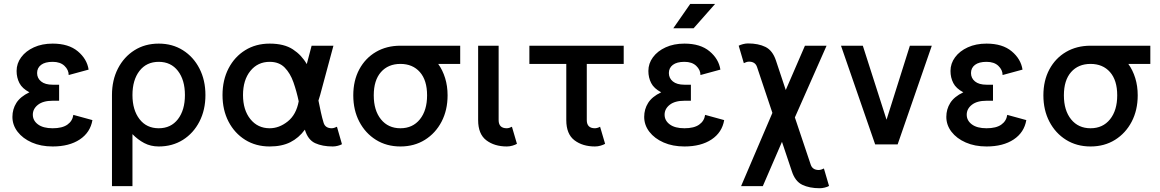

<svg xmlns="http://www.w3.org/2000/svg" viewBox="-20 -743 5970 988"><path d="M251 -307.1H284.2V-224.6H251Q202.1 -224.6 175.5 -203.9Q148.9 -183.1 148.9 -152.8Q148.9 -122.6 175.5 -102.8Q202.1 -83 251 -83Q300.3 -83 326.7 -101.6Q353 -120.1 357.4 -151.9L455.6 -125Q444.8 -61.5 390.6 -25.4Q336.4 10.7 251 10.7Q190.4 10.7 143.8 -9.8Q97.2 -30.3 70.6 -64.9Q43.9 -99.6 43.9 -141.6Q43.9 -181.2 64.2 -213.4Q84.5 -245.6 131.3 -268.1Q94.2 -287.6 79.8 -315.7Q65.4 -343.8 65.4 -377.9Q65.4 -416.5 89.1 -448.5Q112.8 -480.5 154.5 -499.5Q196.3 -518.6 251 -518.6Q333 -518.6 380.4 -479Q427.7 -439.5 436 -384.8L333.5 -356.9Q333.5 -383.3 311.8 -404.1Q290 -424.8 251 -424.8Q211.9 -424.8 191.4 -409.2Q170.9 -393.6 170.9 -367.2Q170.9 -340.8 191.4 -324Q211.9 -307.1 251 -307.1Z M556.2 -253.9Q556.2 -330.6 586.9 -390.4Q617.7 -450.2 671.9 -484.4Q726.1 -518.6 796.9 -518.6Q867.2 -518.6 921.4 -484.4Q975.6 -450.2 1006.3 -390.4Q1037.1 -330.6 1037.1 -253.9Q1037.1 -177.2 1006.3 -117.4Q975.6 -57.6 921.4 -23.4Q867.2 10.7 796.9 10.7Q755.4 10.7 722.2 -6.8Q689 -24.4 661.6 -52.7V214.8H556.2ZM661.6 -253.9Q661.6 -177.2 697.8 -130.1Q733.9 -83 796.9 -83Q859.4 -83 895.5 -129.6Q931.6 -176.3 931.6 -253.9Q931.6 -331.5 895.5 -378.2Q859.4 -424.8 796.9 -424.8Q733.9 -424.8 697.8 -378.2Q661.6 -331.5 661.6 -253.9Z M1739.7 -1Q1731.4 3.9 1718 7.3Q1704.6 10.7 1692.4 10.7Q1639.2 10.7 1601.8 -6.3Q1564.5 -23.4 1548.8 -75.7Q1517.6 -33.2 1473.9 -11.2Q1430.2 10.7 1367.7 10.7Q1296.4 10.7 1241.7 -23.4Q1187 -57.6 1156 -117.2Q1125 -176.8 1125 -253.9Q1125 -331.1 1156 -390.9Q1187 -450.7 1241.7 -484.6Q1296.4 -518.6 1367.7 -518.6Q1441.9 -518.6 1487.1 -489Q1532.2 -459.5 1558.6 -413.1L1583.5 -507.8H1695.8L1627.4 -253.9Q1623 -238.8 1618.7 -225.6Q1625 -194.3 1631.3 -165Q1637.7 -135.7 1645.5 -110.4Q1654.3 -83 1687.5 -83Q1693.4 -83 1701.4 -85.7Q1709.5 -88.4 1713.9 -90.8ZM1367.7 -424.8Q1306.2 -424.8 1268.3 -377.9Q1230.5 -331.1 1230.5 -253.9Q1230.5 -177.2 1268.3 -130.1Q1306.2 -83 1367.7 -83Q1416.5 -83 1460.4 -117.9Q1504.4 -152.8 1517.1 -221.7Q1506.3 -272.9 1490 -319.6Q1473.6 -366.2 1444.8 -395.5Q1416 -424.8 1367.7 -424.8Z M1797.9 -252.4Q1797.9 -328.6 1828.9 -386.2Q1859.9 -443.8 1914.6 -475.8Q1969.2 -507.8 2040.5 -507.8H2348.1V-414.1H2234.9Q2257.8 -382.3 2270.5 -341.3Q2283.2 -300.3 2283.2 -252.4Q2283.2 -176.3 2252.2 -116.9Q2221.2 -57.6 2166.5 -23.4Q2111.8 10.7 2040.5 10.7Q1969.2 10.7 1914.6 -23.4Q1859.9 -57.6 1828.9 -116.9Q1797.9 -176.3 1797.9 -252.4ZM1903.3 -252.4Q1903.3 -174.8 1940.4 -128.9Q1977.5 -83 2040.5 -83Q2103.5 -83 2140.6 -128.9Q2177.7 -174.8 2177.7 -252.4Q2177.7 -330.1 2140.6 -372.1Q2103.5 -414.1 2040.5 -414.1Q1977.5 -414.1 1940.4 -372.1Q1903.3 -330.1 1903.3 -252.4Z M2614.3 -90.8 2640.1 -2.9Q2631.8 2 2617.7 6.3Q2603.5 10.7 2587.9 10.7Q2524.4 10.7 2482.4 -21.2Q2440.4 -53.2 2440.4 -125V-507.8H2545.9V-125Q2545.9 -83 2587.9 -83Q2593.8 -83 2601.6 -85.4Q2609.4 -87.9 2614.3 -90.8Z M3067.9 -90.8 3093.8 -2.9Q3085.4 2 3071.3 6.3Q3057.1 10.7 3041.5 10.7Q2978 10.7 2936 -21.2Q2894 -53.2 2894 -125V-414.1H2704.1V-507.8H3189.5V-414.1H2999.5V-125Q2999.5 -83 3041.5 -83Q3047.4 -83 3055.4 -85.4Q3063.5 -87.9 3067.9 -90.8Z M3502 -307.1H3535.2V-224.6H3502Q3453.1 -224.6 3426.5 -203.9Q3399.9 -183.1 3399.9 -152.8Q3399.9 -122.6 3426.5 -102.8Q3453.1 -83 3502 -83Q3551.3 -83 3577.6 -101.6Q3604 -120.1 3608.4 -151.9L3706.5 -125Q3695.8 -61.5 3641.6 -25.4Q3587.4 10.7 3502 10.7Q3441.4 10.7 3394.8 -9.8Q3348.1 -30.3 3321.5 -64.9Q3294.9 -99.6 3294.9 -141.6Q3294.9 -181.2 3315.2 -213.4Q3335.4 -245.6 3382.3 -268.1Q3345.2 -287.6 3330.8 -315.7Q3316.4 -343.8 3316.4 -377.9Q3316.4 -416.5 3340.1 -448.5Q3363.8 -480.5 3405.5 -499.5Q3447.3 -518.6 3502 -518.6Q3584 -518.6 3631.3 -479Q3678.7 -439.5 3687 -384.8L3584.5 -356.9Q3584.5 -383.3 3562.7 -404.1Q3541 -424.8 3502 -424.8Q3462.9 -424.8 3442.4 -409.2Q3421.9 -393.6 3421.9 -367.2Q3421.9 -340.8 3442.4 -324Q3462.9 -307.1 3502 -307.1ZM3549.3 -597.7H3444.8L3531.7 -722.7H3659.7Z M3972.7 -432.1 4023.4 -279.8 4122.1 -507.8H4233.4L4070.3 -138.7L4151.9 104.5Q4161.1 131.8 4193.4 131.8Q4199.2 131.8 4207.3 129.2Q4215.3 126.5 4219.7 124L4246.1 213.9Q4237.8 218.8 4224.1 222.2Q4210.4 225.6 4198.2 225.6Q4145 225.6 4108.2 207.8Q4071.3 189.9 4054.7 138.2L4003.9 -13.2L3905.3 214.8H3793.5L3954.6 -162.1L3875.5 -398.4Q3866.2 -425.8 3834 -425.8Q3827.6 -425.8 3819.8 -423.1Q3812 -420.4 3807.6 -418L3781.2 -507.8Q3789.6 -512.2 3803.2 -515.9Q3816.9 -519.5 3829.1 -519.5Q3882.3 -519.5 3918.9 -501.5Q3955.6 -483.4 3972.7 -432.1Z M4542 -127 4662.1 -507.8H4774.9L4599.1 0H4483.4L4307.6 -507.8H4419.9Z M5056.6 -307.1H5089.8V-224.6H5056.6Q5007.8 -224.6 4981.2 -203.9Q4954.6 -183.1 4954.6 -152.8Q4954.6 -122.6 4981.2 -102.8Q5007.8 -83 5056.6 -83Q5106 -83 5132.3 -101.6Q5158.7 -120.1 5163.1 -151.9L5261.2 -125Q5250.5 -61.5 5196.3 -25.4Q5142.1 10.7 5056.6 10.7Q4996.1 10.7 4949.5 -9.8Q4902.8 -30.3 4876.2 -64.9Q4849.6 -99.6 4849.6 -141.6Q4849.6 -181.2 4869.9 -213.4Q4890.1 -245.6 4937 -268.1Q4899.9 -287.6 4885.5 -315.7Q4871.1 -343.8 4871.1 -377.9Q4871.1 -416.5 4894.8 -448.5Q4918.5 -480.5 4960.2 -499.5Q5002 -518.6 5056.6 -518.6Q5138.7 -518.6 5186 -479Q5233.4 -439.5 5241.7 -384.8L5139.2 -356.9Q5139.2 -383.3 5117.4 -404.1Q5095.7 -424.8 5056.6 -424.8Q5017.6 -424.8 4997.1 -409.2Q4976.6 -393.6 4976.6 -367.2Q4976.6 -340.8 4997.1 -324Q5017.6 -307.1 5056.6 -307.1Z M5349.1 -252.4Q5349.1 -328.6 5380.1 -386.2Q5411.1 -443.8 5465.8 -475.8Q5520.5 -507.8 5591.8 -507.8H5899.4V-414.1H5786.1Q5809.1 -382.3 5821.8 -341.3Q5834.5 -300.3 5834.5 -252.4Q5834.5 -176.3 5803.5 -116.9Q5772.5 -57.6 5717.8 -23.4Q5663.1 10.7 5591.8 10.7Q5520.5 10.7 5465.8 -23.4Q5411.1 -57.6 5380.1 -116.9Q5349.1 -176.3 5349.1 -252.4ZM5454.6 -252.4Q5454.6 -174.8 5491.7 -128.9Q5528.8 -83 5591.8 -83Q5654.8 -83 5691.9 -128.9Q5729 -174.8 5729 -252.4Q5729 -330.1 5691.9 -372.1Q5654.8 -414.1 5591.8 -414.1Q5528.8 -414.1 5491.7 -372.1Q5454.6 -330.1 5454.6 -252.4Z"/></svg>

Font: Giphurs Medium
Style: Regular
Weight: 500
Version: Version 0.920; ttfautohint (v1.8.4.7-5d5b)